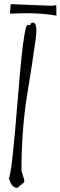

<svg xmlns="http://www.w3.org/2000/svg" viewBox="-20 -902 293 930"><path d="M127.9 -788.1Q166 -810.1 152.6 -710.9Q139.2 -611.8 111.6 -442.9Q84 -273.9 84 -73.2L97.2 -32.2V-19L64 7.8Q35.2 7.8 22.9 -40Q37.1 -56.2 65.7 -418.5Q94.2 -780.8 113.8 -780.8H127.9ZM232.4 -874 252.4 -877 253.4 -826.2Q162.6 -842.8 28.3 -835.9L31.7 -881.8Z"/></svg>

Font: Loved by the King
Style: Regular
Weight: 400
Designer: Kimberly Geswein
Foundry: Kimberly Geswein
Version: Version 1.002 2006